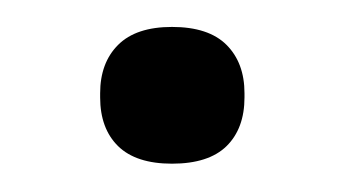

<svg xmlns="http://www.w3.org/2000/svg" viewBox="-20 -332 250 139"><path d="M104.5 -213.5Q78.5 -213.5 65.5 -226.2Q52.5 -239 52.5 -261.5V-264.5Q52.5 -286.5 65.5 -299.5Q78.5 -312.5 104.5 -312.5Q131 -312.5 144 -299.5Q157 -286.5 157 -264.5V-261.5Q157 -239 144 -226.2Q131 -213.5 104.5 -213.5Z"/></svg>

Font: Anek Gujarati SemiExpanded
Style: Regular
Weight: 400
Width: 6
Designer: Mrunmayee Ghaisas (Gujarati), Yesha Goshar (Latin)
Foundry: Ek Type
Version: Version 1.003